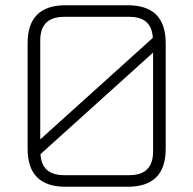

<svg xmlns="http://www.w3.org/2000/svg" viewBox="-20 -710 735 730"><path d="M85 -144V-546Q85 -690 229 -690H466Q610 -690 610 -546V-144Q610 0 466 0H229Q85 0 85 -144ZM133 -180 561 -566Q557 -646 472 -646H224Q133 -646 133 -556ZM134 -124Q138 -44 224 -44H472Q562 -44 562 -134V-510Z"/></svg>

Font: Oxanium ExtraLight
Style: Regular
Weight: 200
Designer: Severin Meyer
Version: Version 2.000